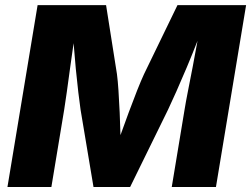

<svg xmlns="http://www.w3.org/2000/svg" viewBox="-20 -748 1004 768"><path d="M9.8 0 130.4 -727.5H404.3L447.8 -451.7Q451.2 -426.3 453.9 -385.7Q456.5 -345.2 458.7 -298.3Q460.9 -251.5 461.9 -207.5Q477.5 -251.5 494.9 -298.3Q512.2 -345.2 528.3 -385.7Q544.4 -426.3 556.2 -451.7L689.9 -727.5H964.4L843.8 0H667L718.3 -309.6Q722.7 -337.4 731.7 -383.1Q740.7 -428.7 751 -481.9Q761.2 -535.2 770 -584.5Q749.5 -531.7 727.3 -479Q705.1 -426.3 685.3 -381.8Q665.5 -337.4 652.3 -309.6L500.5 0H354L302.2 -309.6Q298.3 -336.4 293.2 -379.2Q288.1 -421.9 283.2 -472.9Q278.3 -523.9 274.4 -575.2Q267.1 -526.4 260.3 -475.3Q253.4 -424.3 247.3 -380.4Q241.2 -336.4 236.8 -309.6L185.5 0Z"/></svg>

Font: Inter Extra Bold
Style: Italic
Weight: 800
Italic angle: -9.39999°
Designer: Rasmus Andersson
Foundry: rsms
Version: Version 4.000;git-3c8e0fc